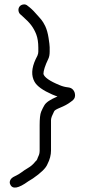

<svg xmlns="http://www.w3.org/2000/svg" viewBox="-20 -717 381 862"><path d="M68 -688C64 -683 62 -676 63 -669C64 -662 67 -656 72 -652L80 -645C98 -629 111 -616 120 -604C129 -592 137 -578 143 -562C149 -546 152 -526 152 -503V-485C152 -480 151 -474 148 -467L140 -451C121 -410 120 -377 135 -350C146 -330 173 -311 214 -293C226 -288 234 -285 238 -284C237 -283 237 -283 236 -283C206 -270 187 -258 179 -244C175 -237 170 -228 165 -216C160 -204 158 -184 158 -155V-41C158 -31 156 -23 153 -17C150 -11 148 -5 147 -2C146 1 143 5 139 8C129 21 118 30 106 37C94 44 84 51 76 57C68 63 58 69 47 74C36 79 29 85 26 92C23 99 23 105 26 111C36 134 63 129 107 97C113 93 120 89 128 84C164 59 186 38 193 20C204 -1 209 -22 209 -41V-155V-178C209 -188 215 -201 223 -217C225 -222 234 -227 251 -234C268 -241 284 -249 298 -260C311 -268 317 -277 317 -288C317 -299 314 -307 308 -314C302 -321 294 -324 284 -325C274 -326 261 -329 247 -335C203 -353 179 -370 175 -385C175 -399 182 -422 197 -453C201 -461 203 -472 203 -485V-505C203 -513 201 -527 198 -547C195 -567 190 -585 183 -600C177 -612 171 -622 166 -628C161 -634 157 -638 153 -643C137 -662 123 -676 113 -684L104 -691C99 -696 92 -698 85 -697C78 -696 72 -693 68 -688Z"/></svg>

Font: AppleStorm
Style: Rg
Weight: 400
Foundry: Cannot Into Space Fonts
Version: Version 1.01